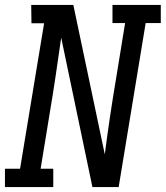

<svg xmlns="http://www.w3.org/2000/svg" viewBox="-30 -755 669 775"><path d="M-10 0V-74H51L148 -661H97L96 -735H266L393 -132Q403 -210 414.5 -287Q426 -364 439 -441L475 -662H424V-735H619V-662H558L449 0H343L217 -603Q206 -525 194.5 -448Q183 -371 170 -294L134 -74H185V0Z"/></svg>

Font: Iosevka Plex Etoile
Style: Italic
Weight: 400
Italic angle: -9°
Designer: Belleve Invis
Foundry: Belleve Invis
Version: Version 25.1.1; ttfautohint (v1.8.4)